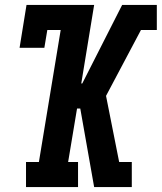

<svg xmlns="http://www.w3.org/2000/svg" viewBox="-20 -755 653 775"><path d="M85 0V-101H137L225 -634H171L159 -562H59L87 -735H360L308 -418H312L473 -735H613V-634H549L408 -368L461 -101H512V0H360L304 -317H291L255 -101H295V0Z"/></svg>

Font: Iosevka Etoile Oblique
Style: Bold
Weight: 700
Italic angle: -9°
Designer: Belleve Invis
Foundry: Belleve Invis
Version: Version 15.5.2; ttfautohint (v1.8.4)